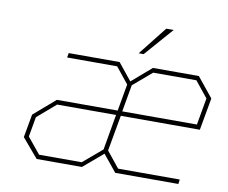

<svg xmlns="http://www.w3.org/2000/svg" viewBox="-78 -816 1084 914"><g transform="rotate(10 463.5 -359.0)"><path d="M545 -580 654 -718H690L569 -580ZM154 0 76 -92 96 -204 200 -294H494L517 -424L455 -501H213L217 -523H463L529 -441L624 -523H846L923 -428L895 -272H513L482 -99L544 -22H842L839 0H534L468 -81L373 0ZM516 -294H877L900 -424L838 -501H629L539 -424ZM162 -22H368L460 -100L490 -272H205L116 -195L99 -99Z"/></g></svg>

Font: Tomorrow Thin
Style: Italic
Weight: 250
Italic angle: -10°
Designer: Tony de Marco, Monica Rizzolli
Foundry: Just in Type
Version: Version 2.002